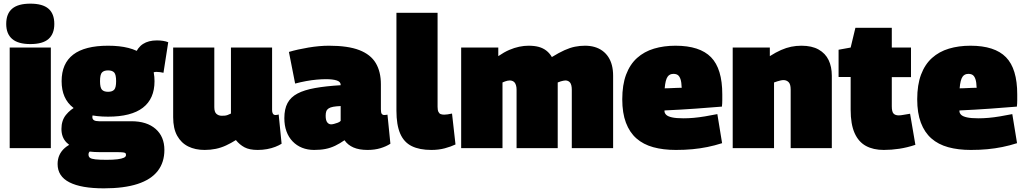

<svg xmlns="http://www.w3.org/2000/svg" viewBox="-20 -810 5607 1050"><path d="M146 -569Q79 -569 46.5 -597Q14 -625 14 -679Q14 -735 46.5 -762.5Q79 -790 146 -790Q213 -790 245 -762.5Q277 -735 277 -679Q277 -625 245.5 -597Q214 -569 146 -569ZM33 0V-550H258V0Z M548 220Q424 220 359.5 187Q295 154 295 87Q295 60 305 38Q315 16 334.5 -1Q354 -18 382 -29L482 10Q476 14 472 17.5Q468 21 466 25Q464 29 464 35Q464 47 472 53Q480 59 501.5 61.5Q523 64 563 64Q599 64 622.5 61Q646 58 657.5 52.5Q669 47 669 38Q669 31 666.5 28Q664 25 653.5 23.5Q643 22 620 22H527Q464 22 416.5 9Q369 -4 342.5 -32Q316 -60 316 -105Q316 -151 340.5 -181.5Q365 -212 403 -231L509 -207Q496 -198 490.5 -190Q485 -182 485 -170Q485 -158 494 -152.5Q503 -147 521 -147H698Q783 -147 831 -105Q879 -63 879 10Q879 78 842.5 125Q806 172 732.5 196Q659 220 548 220ZM571 -172Q444 -172 380.5 -221Q317 -270 317 -366Q317 -463 380.5 -511.5Q444 -560 571 -560Q698 -560 761.5 -511.5Q825 -463 825 -366Q825 -270 761.5 -221Q698 -172 571 -172ZM571 -308Q594 -308 604.5 -319.5Q615 -331 615 -366Q615 -402 604.5 -413.5Q594 -425 571 -425Q548 -425 537.5 -413.5Q527 -402 527 -366Q527 -331 537.5 -319.5Q548 -308 571 -308ZM799 -396 717 -509Q732 -550 762 -569.5Q792 -589 838 -589Q856 -589 872 -586.5Q888 -584 900 -579L874 -412Q865 -414 855 -415.5Q845 -417 834 -417Q824 -417 815 -412Q806 -407 799 -396Z M1099 10Q1048 10 1009.5 -9Q971 -28 949 -67.5Q927 -107 927 -169V-550H1152V-224Q1152 -197 1164 -187Q1176 -177 1192 -177Q1201 -177 1208.5 -177.5Q1216 -178 1224.5 -181Q1233 -184 1243 -189V-550H1468V-209Q1468 -199 1470.5 -192.5Q1473 -186 1477 -183.5Q1481 -181 1486 -181Q1496 -181 1504 -184L1520 -24Q1506 -15 1485.5 -7Q1465 1 1440.5 5.5Q1416 10 1389 10Q1344 10 1317 -4.5Q1290 -19 1270 -44Q1243 -27 1216 -14.5Q1189 -2 1160 4Q1131 10 1099 10Z M1535 -164Q1535 -214 1552.5 -246.5Q1570 -279 1607 -298.5Q1644 -318 1702.5 -328.5Q1761 -339 1843 -344V-346Q1843 -363 1821.5 -370Q1800 -377 1762 -377Q1740 -377 1712 -374.5Q1684 -372 1654 -366.5Q1624 -361 1594 -353L1560 -526Q1607 -540 1667 -550Q1727 -560 1779 -560Q1883 -560 1945 -536Q2007 -512 2035 -465Q2063 -418 2063 -349V-212Q2063 -193 2068 -187Q2073 -181 2079 -181Q2084 -181 2089.5 -181.5Q2095 -182 2099 -183L2115 -24Q2092 -9 2060.5 0.5Q2029 10 1990 10Q1944 10 1913 -3.5Q1882 -17 1864 -43Q1838 -25 1813 -13Q1788 -1 1760.5 4.5Q1733 10 1698 10Q1662 10 1632 -2Q1602 -14 1580 -37Q1558 -60 1546.5 -92Q1535 -124 1535 -164ZM1761 -177Q1761 -152 1769.5 -141Q1778 -130 1791 -130Q1797 -130 1807 -132.5Q1817 -135 1827.5 -139Q1838 -143 1843 -149V-230Q1818 -229 1802 -226Q1786 -223 1777 -217Q1768 -211 1764.5 -201.5Q1761 -192 1761 -177Z M2373 -740V-226Q2373 -208 2377.5 -198.5Q2382 -189 2390 -186Q2398 -183 2409 -183Q2417 -183 2427.5 -184.5Q2438 -186 2452 -189L2471 -20Q2446 -8 2412.5 1Q2379 10 2339 10Q2274 10 2231.5 -11Q2189 -32 2168.5 -79.5Q2148 -127 2148 -204V-740Z M2502 0V-550H2705V-503Q2737 -525 2765 -537Q2793 -549 2819.5 -554.5Q2846 -560 2870 -560Q2903 -560 2926.5 -553.5Q2950 -547 2968 -533Q2986 -519 2998 -498Q3037 -522 3067 -535.5Q3097 -549 3124 -554.5Q3151 -560 3179 -560Q3208 -560 3232 -553Q3256 -546 3275 -532Q3294 -518 3307 -498Q3320 -478 3326.5 -452.5Q3333 -427 3333 -396V0H3107V-320Q3107 -333 3104.5 -343Q3102 -353 3097.5 -358.5Q3093 -364 3086.5 -367Q3080 -370 3072 -370Q3067 -370 3060.5 -368.5Q3054 -367 3046.5 -365Q3039 -363 3030 -359Q3030 -354 3030 -349Q3030 -344 3030 -339V0H2805V-320Q2805 -333 2802 -343Q2799 -353 2794.5 -358.5Q2790 -364 2783 -367Q2776 -370 2768 -370Q2762 -370 2755 -368.5Q2748 -367 2741.5 -364.5Q2735 -362 2728 -359V0Z M3676 10Q3607 10 3552.5 -5Q3498 -20 3460.5 -53Q3423 -86 3403 -139Q3383 -192 3383 -267Q3383 -346 3404 -402Q3425 -458 3464 -493Q3503 -528 3556.5 -544Q3610 -560 3674 -560Q3807 -560 3868.5 -497Q3930 -434 3930 -294Q3930 -282 3930 -262.5Q3930 -243 3928 -227Q3900 -225 3863.5 -222Q3827 -219 3785.5 -216Q3744 -213 3700.5 -210.5Q3657 -208 3614 -206Q3614 -205 3614 -203.5Q3614 -202 3614 -200Q3615 -190 3624 -181.5Q3633 -173 3655.5 -168Q3678 -163 3718 -163Q3744 -163 3773 -165.5Q3802 -168 3835 -173.5Q3868 -179 3903 -186L3929 -27Q3888 -14 3848.5 -6Q3809 2 3767 6Q3725 10 3676 10ZM3615 -327Q3625 -327 3636.5 -327.5Q3648 -328 3660.5 -328.5Q3673 -329 3685 -329.5Q3697 -330 3708 -330Q3707 -361 3701.5 -377Q3696 -393 3687 -399.5Q3678 -406 3663 -406Q3653 -406 3645 -402.5Q3637 -399 3631 -390.5Q3625 -382 3621 -366.5Q3617 -351 3615 -327Z M3987 0V-550H4190V-503Q4223 -524 4251.5 -536.5Q4280 -549 4307 -554.5Q4334 -560 4363 -560Q4420 -560 4457 -539Q4494 -518 4511.5 -481.5Q4529 -445 4529 -396V0H4304V-320Q4304 -350 4292.5 -361Q4281 -372 4265 -372Q4257 -372 4249 -370Q4241 -368 4232 -365.5Q4223 -363 4213 -359V0Z M4813 10Q4756 10 4715.5 -12Q4675 -34 4653.5 -82.5Q4632 -131 4632 -210V-389H4566V-538L4632 -550L4658 -658H4857V-550H4962V-388H4857V-229Q4857 -199 4866.5 -189Q4876 -179 4895 -179Q4906 -179 4921 -182Q4936 -185 4957 -188L4986 -18Q4941 -3 4898 3.5Q4855 10 4813 10Z M5289 10Q5220 10 5165.5 -5Q5111 -20 5073.5 -53Q5036 -86 5016 -139Q4996 -192 4996 -267Q4996 -346 5017 -402Q5038 -458 5077 -493Q5116 -528 5169.5 -544Q5223 -560 5287 -560Q5420 -560 5481.5 -497Q5543 -434 5543 -294Q5543 -282 5543 -262.5Q5543 -243 5541 -227Q5513 -225 5476.5 -222Q5440 -219 5398.5 -216Q5357 -213 5313.5 -210.5Q5270 -208 5227 -206Q5227 -205 5227 -203.5Q5227 -202 5227 -200Q5228 -190 5237 -181.5Q5246 -173 5268.5 -168Q5291 -163 5331 -163Q5357 -163 5386 -165.5Q5415 -168 5448 -173.5Q5481 -179 5516 -186L5542 -27Q5501 -14 5461.5 -6Q5422 2 5380 6Q5338 10 5289 10ZM5228 -327Q5238 -327 5249.5 -327.5Q5261 -328 5273.5 -328.5Q5286 -329 5298 -329.5Q5310 -330 5321 -330Q5320 -361 5314.5 -377Q5309 -393 5300 -399.5Q5291 -406 5276 -406Q5266 -406 5258 -402.5Q5250 -399 5244 -390.5Q5238 -382 5234 -366.5Q5230 -351 5228 -327Z"/></svg>

Font: Georama Black
Style: Regular
Weight: 900
Designer: Jean-Baptiste Levee
Foundry: Production Type
Version: Version 1.001